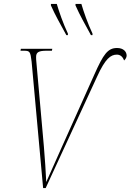

<svg xmlns="http://www.w3.org/2000/svg" viewBox="-20 -964 669 984"><path d="M320 -784H328V-792C303 -845 282 -906 271 -944H241V-936C265 -882 288 -843 320 -784ZM446 -784H454V-792C429 -845 408 -906 397 -944H367V-936C391 -882 414 -843 446 -784ZM142 -648 201 0H214L477 -570C520 -665 548 -684 579 -684C594 -684 608 -676 616 -654C625 -662 629 -672 629 -679C629 -699 613 -718 580 -718C532 -718 510 -686 464 -583L294 -204C265 -139 237 -75 217 -31C215 -79 210 -153 205 -212L167 -639C165 -656 165 -665 165 -672C165 -697 179 -704 220 -704H246L248 -714H87L85 -704H103C133 -704 136 -699 142 -648Z"/></svg>

Font: Noto Serif Display Condensed Thin
Style: Italic
Weight: 100
Width: 3
Italic angle: -12°
Designer: Monotype Design Team
Foundry: Monotype Imaging Inc.
Version: Version 2.009